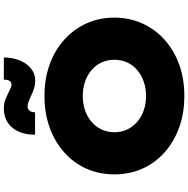

<svg xmlns="http://www.w3.org/2000/svg" viewBox="-10 -962 982 1002"><g transform="rotate(-90 481.0 -461.0)"><path d="M482 10Q391 10 316.5 -17Q242 -44 186.5 -93.5Q131 -143 101.5 -209.5Q72 -276 72 -355Q72 -434 101.5 -500.5Q131 -567 186.5 -616.5Q242 -666 316.5 -693Q391 -720 481 -720Q571 -720 645.5 -693Q720 -666 775 -616.5Q830 -567 860 -500.5Q890 -434 890 -356Q890 -277 860 -210Q830 -143 775 -93.5Q720 -44 645.5 -17Q571 10 482 10ZM481 -190Q522 -190 556.5 -202Q591 -214 617 -236.5Q643 -259 656.5 -289Q670 -319 670 -355Q670 -391 656.5 -421Q643 -451 617 -473.5Q591 -496 556.5 -508Q522 -520 481 -520Q440 -520 405.5 -508Q371 -496 345 -473Q319 -450 305.5 -420Q292 -390 292 -355Q292 -319 305.5 -289.5Q319 -260 345 -237Q371 -214 405.5 -202Q440 -190 481 -190ZM560 -768Q543 -768 525 -773Q507 -778 481 -790Q462 -799 449.5 -803.5Q437 -808 427 -808Q412 -808 404 -797.5Q396 -787 396 -769H279Q279 -844 316 -888Q353 -932 417 -932Q432 -932 448 -928.5Q464 -925 496 -909Q514 -900 523 -896Q532 -892 541 -892Q554 -892 560.5 -903Q567 -914 566 -932H682Q682 -886 666.5 -848.5Q651 -811 623.5 -789.5Q596 -768 560 -768Z"/></g></svg>

Font: Lexend Exa Black
Style: Regular
Weight: 900
Designer: Bonnie Shaver-Troup, Thomas Jockin
Foundry: Lexend
Version: Version 1.007